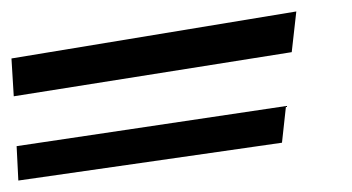

<svg xmlns="http://www.w3.org/2000/svg" viewBox="-95 -443 615 335"><path d="M414 -352 422 -423 -75 -341 -71 -275ZM397 -194 404 -258 -66 -188 -63 -128Z"/></svg>

Font: Gamestation Warped
Style: Regular
Weight: 400
Designer: Jonas Hecksher
Foundry: Jonas Hecksher, Playtypeª, e-types AS
Version: Version 1.003